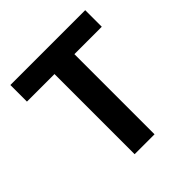

<svg xmlns="http://www.w3.org/2000/svg" viewBox="-174 -768 897 897"><g transform="rotate(-45 275.0 -319.5)"><path d="M341.5 0H210V-614.5H341.5ZM522.5 -529.5H28V-639H522.5Z"/></g></svg>

Font: Anek Kannada Medium SemiBold
Style: Regular
Weight: 600
Version: Version 1.003